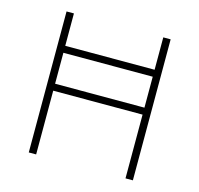

<svg xmlns="http://www.w3.org/2000/svg" viewBox="-101 -796 940 905"><g transform="rotate(15 369.0 -344.0)"><path d="M115 0V-688H151V-530H587V-688H623V0H587V-311H151V0ZM151 -345H587V-496H151Z"/></g></svg>

Font: Saira Thin
Style: Regular
Weight: 100
Designer: Hector Gatti with collaboration of the Omnibus-Type team
Foundry: Omnibus-Type
Version: Version 1.101